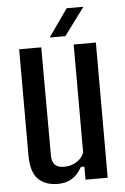

<svg xmlns="http://www.w3.org/2000/svg" viewBox="-54 -802 553 849"><g transform="rotate(-5 222.0 -377.0)"><path d="M169.5 8Q111.5 8 80.5 -24.2Q49.5 -56.5 49.5 -129.5V-600H147.5L148.5 -121.5Q148.5 -92 161.5 -78.5Q174.5 -65 203.5 -65Q232 -65 256.5 -79.5Q281 -94 291.5 -119.5V-600H390V0H291.5V-58H276Q256.5 -23 230.2 -7.5Q204 8 169.5 8ZM188.5 -640 274.5 -762.5H349L258 -640Z"/></g></svg>

Font: Big Shoulders Text Thin SemiBold
Style: Regular
Weight: 600
Version: Version 2.002